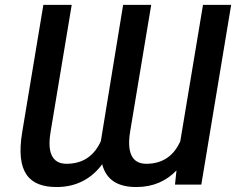

<svg xmlns="http://www.w3.org/2000/svg" viewBox="-20 -747 960 777"><path d="M70 -213.1C42.3 -47.6 99.1 9.9 209.2 9.9C290.5 9.9 351.6 -25.2 393.5 -82.4C410.9 -15.3 461.3 9.9 532 9.9C600.1 9.9 653.8 -14.9 694.2 -57.2L688.2 0H794.7L915.5 -727.3H801.5L709.5 -174.7C685 -120.7 642.4 -84.2 572.1 -84.2C526.6 -84.2 490.4 -112.2 506.4 -213.1L592 -727.3H478.3L388.1 -175.8C363.6 -121.1 320 -84.2 249.3 -84.2C203.8 -84.2 167.6 -112.2 184.7 -213.1L270.2 -727.3H155.5Z"/></svg>

Font: Margiela Sans Medium
Style: Italic
Weight: 500
Italic angle: -9.39999°
Designer: Stefan Endress, Andreas Faust
Version: Version 1.100;FEAKit 1.0